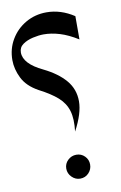

<svg xmlns="http://www.w3.org/2000/svg" viewBox="-85 -796 531 845"><g transform="rotate(-10 180.0 -373.5)"><path d="M306.7 -708Q248 -746.7 184 -746.7Q133.3 -746.7 91.3 -722.7Q49.3 -698.7 24.7 -657.3Q0 -616 0 -565.3Q0 -525.3 20 -484.7Q40 -444 90.7 -416Q142.7 -389.3 172.7 -362.7Q202.7 -336 213.3 -300Q224 -264 217.3 -208Q257.3 -282.7 257.3 -336.7Q257.3 -390.7 223.3 -430.7Q189.3 -470.7 126.7 -501.3Q42.7 -541.3 42.7 -592Q42.7 -614.7 61.3 -628Q80 -641.3 106.7 -647.3Q133.3 -653.3 154.7 -653.3Q189.3 -653.3 226.7 -642Q264 -630.7 306.7 -604ZM204 0Q226.7 0 242 -16Q257.3 -32 257.3 -54Q257.3 -76 242 -91.3Q226.7 -106.7 204.7 -106.7Q182.7 -106.7 166.7 -91.3Q150.7 -76 150.7 -54Q150.7 -32 166.7 -16Q182.7 0 204 0Z"/></g></svg>

Font: Qahiri
Style: Regular
Weight: 400
Designer: Khaled Hosny
Foundry: Alif Type
Version: Version 3.00